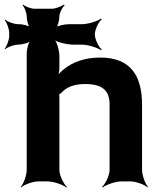

<svg xmlns="http://www.w3.org/2000/svg" viewBox="-59 -788 703 834"><path d="M310 -423C386 -423 417 -395 417 -334V-50C417 -26 399 11 384 24L387 26C403 14 443 0 467 0H508C532 0 569 14 582 26L584 24C572 11 558 -26 558 -50V-333C558 -460 508 -538 376 -538C308 -538 258 -518 222 -490C208 -480 193 -464 188 -455L192 -453C196 -463 199 -481 199 -496V-544C199 -568 188 -608 175 -620L173 -618C185 -605 232 -594 262 -594H298C323 -594 365 -581 379 -570L383 -573C369 -584 353 -618 353 -639C353 -659 369 -693 383 -704L379 -707C365 -696 323 -683 298 -683H242C222 -683 189 -676 181 -668L184 -665C192 -673 199 -701 199 -717C199 -732 212 -757 222 -765L218 -768C208 -760 181 -750 166 -750H91C75 -750 50 -760 42 -768L39 -765C47 -757 57 -732 57 -717C57 -701 64 -673 72 -665L75 -668C67 -676 39 -683 24 -683H19C1 -683 -27 -694 -37 -703L-39 -701C-30 -691 -19 -663 -19 -645V-632C-19 -614 -30 -586 -39 -576L-37 -574C-27 -583 1 -594 19 -594C37 -594 68 -602 77 -612L75 -614C65 -605 57 -574 57 -556V-50C57 -26 43 11 31 24L33 26C46 14 83 0 107 0H149C173 0 213 14 229 26L232 24C217 11 199 -26 199 -50V-362C199 -365 199 -379 197 -380L195 -377C196 -376 206 -383 208 -385C228 -408 261 -423 310 -423Z"/></svg>

Font: Asimov
Style: EdgeWide
Weight: 500
Designer: Google
Version: Version 2.000980: 2014